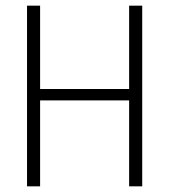

<svg xmlns="http://www.w3.org/2000/svg" viewBox="-20 -655 595 675"><path d="M434 -329V-635H480V0H434V-314L447 -302H108L121 -314V0H75V-635H121V-329L108 -342H447Z"/></svg>

Font: Gemunu Libre ExtraLight ExtraLight
Style: Regular
Weight: 250
Version: Version 1.100